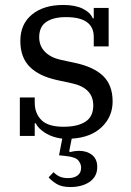

<svg xmlns="http://www.w3.org/2000/svg" viewBox="-20 -548 528 774"><path d="M264 206Q228 206 207.5 193Q187 180 176 167L196 146Q206 157 220 163.5Q234 170 254 170Q278 170 292.5 159.5Q307 149 307 128Q307 112 295.5 98.5Q284 85 246 81L218 78L231 11Q191 6 162.5 -12Q134 -30 124 -51H120V0H60V-155H120V-134Q120 -91 147 -64Q174 -37 236 -37Q293 -37 324.5 -57.5Q356 -78 356 -123Q356 -193 271 -212L211 -225Q137 -241 99.5 -279Q62 -317 62 -383Q62 -451 109 -489.5Q156 -528 235 -528Q283 -528 313.5 -513Q344 -498 354 -474H358V-516H418V-361H358V-399Q358 -479 246 -479Q195 -479 166.5 -459.5Q138 -440 138 -398Q138 -363 161 -339.5Q184 -316 224 -307L280 -295Q357 -279 395.5 -242Q434 -205 434 -139Q434 -78 390.5 -36Q347 6 269 11L259 62L262 65Q282 60 298 60Q330 60 351 76.5Q372 93 372 125Q372 146 363.5 161Q355 176 340 186Q325 196 305.5 201Q286 206 264 206Z"/></svg>

Font: IBM Plex Serif
Style: Regular
Weight: 400
Designer: Mike Abbink, Paul van der Laan, Pieter van Rosmalen
Foundry: Bold Monday
Version: Version 3.001